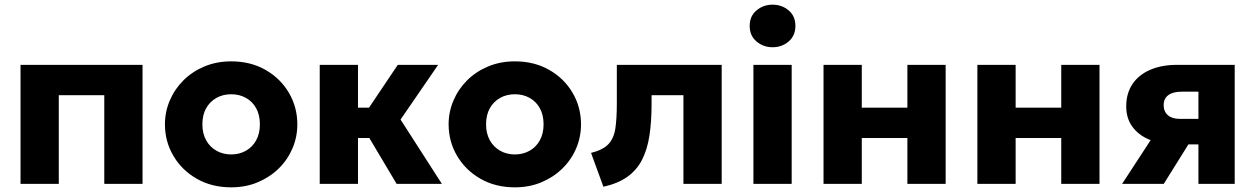

<svg xmlns="http://www.w3.org/2000/svg" viewBox="-20 -788 5381 823"><path d="M68 0V-510H591V0H427V-380H232V0Z M971 15Q887.5 15 823.5 -21.8Q759.5 -58.5 723.2 -120Q687 -181.5 687 -255Q687 -308.5 707.8 -357.2Q728.5 -406 766.5 -443.8Q804.5 -481.5 856.5 -503.2Q908.5 -525 971 -525Q1054.5 -525 1118.5 -488.2Q1182.5 -451.5 1218.5 -390Q1254.5 -328.5 1254.5 -255Q1254.5 -201.5 1234 -152.8Q1213.5 -104 1175.5 -66.5Q1137.5 -29 1085.5 -7Q1033.5 15 971 15ZM971 -126Q1006 -126 1034 -141.8Q1062 -157.5 1078 -186.5Q1094 -215.5 1094 -255Q1094 -295 1078.2 -323.8Q1062.5 -352.5 1034.5 -368.2Q1006.5 -384 971 -384Q935.5 -384 907.5 -368.2Q879.5 -352.5 863.5 -323.8Q847.5 -295 847.5 -255Q847.5 -215.5 863.8 -186.5Q880 -157.5 908 -141.8Q936 -126 971 -126Z M1680 0 1521.5 -266.5 1685 -510H1858L1697 -275.5L1874 0ZM1350.5 0V-510H1514.5V-326.5H1670V-196.5H1514.5V0Z M2187 15Q2103.5 15 2039.5 -21.8Q1975.5 -58.5 1939.2 -120Q1903 -181.5 1903 -255Q1903 -308.5 1923.8 -357.2Q1944.5 -406 1982.5 -443.8Q2020.5 -481.5 2072.5 -503.2Q2124.5 -525 2187 -525Q2270.5 -525 2334.5 -488.2Q2398.5 -451.5 2434.5 -390Q2470.5 -328.5 2470.5 -255Q2470.5 -201.5 2450 -152.8Q2429.5 -104 2391.5 -66.5Q2353.5 -29 2301.5 -7Q2249.5 15 2187 15ZM2187 -126Q2222 -126 2250 -141.8Q2278 -157.5 2294 -186.5Q2310 -215.5 2310 -255Q2310 -295 2294.2 -323.8Q2278.5 -352.5 2250.5 -368.2Q2222.5 -384 2187 -384Q2151.5 -384 2123.5 -368.2Q2095.5 -352.5 2079.5 -323.8Q2063.5 -295 2063.5 -255Q2063.5 -215.5 2079.8 -186.5Q2096 -157.5 2124 -141.8Q2152 -126 2187 -126Z M2566.5 12.5 2513.5 -132.5Q2565 -145.5 2588.2 -170.5Q2611.5 -195.5 2617.8 -237.8Q2624 -280 2624 -345V-510H3073.5V0H2909.5V-380H2773V-345Q2773 -267 2763.8 -206.8Q2754.5 -146.5 2731.8 -102.5Q2709 -58.5 2669 -30Q2629 -1.5 2566.5 12.5Z M3209.5 0V-510H3373.5V0ZM3291.5 -585.5Q3252 -585.5 3222.8 -610.2Q3193.5 -635 3193.5 -677Q3193.5 -719 3222.8 -743.5Q3252 -768 3291.5 -768Q3331.5 -768 3360.5 -743.5Q3389.5 -719 3389.5 -677Q3389.5 -635 3360.5 -610.2Q3331.5 -585.5 3291.5 -585.5Z M3510 0V-510H3674V-326.5H3869.5V-510H4033.5V0H3869.5V-196.5H3674V0Z M4169.5 0V-510H4333.5V-326.5H4529V-510H4693V0H4529V-196.5H4333.5V0Z M4790 0 4966.5 -270.5 5010 -171Q4951.5 -170.5 4905.8 -189.8Q4860 -209 4833.8 -245Q4807.5 -281 4807.5 -332Q4807.5 -387.5 4834 -427.2Q4860.5 -467 4909.5 -488.5Q4958.5 -510 5025.5 -510H5272.5V0H5117V-395H5044.5Q5008 -395 4988 -380.2Q4968 -365.5 4968 -337.5Q4968 -310 4986 -294.2Q5004 -278.5 5036.5 -278.5H5132V-169H5074L4968.5 0Z"/></svg>

Font: Geologica Cursive
Style: Bold
Weight: 700
Designer: Sindre Bremnes, Frode Helland
Foundry: Monokrom Skriftforlag AS
Version: Version 1.010;gftools[0.9.28]